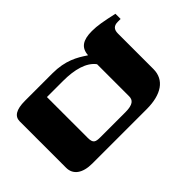

<svg xmlns="http://www.w3.org/2000/svg" viewBox="-185 -756 864 864"><g transform="rotate(45 247.5 -323.5)"><path d="M450 -97V-443C450 -537 412 -592 344 -592H118C92 -592 80 -604 80 -629V-647H47C33 -584 27 -552 27 -517C27 -460 46 -431 91 -428V-426C64 -386 36 -339 36 -257V-82C36 -26 53 0 85 0H380C424 0 450 -35 450 -97ZM94 -164V-266C94 -340 110 -399 149 -428H353C377 -428 392 -414 392 -365V-207C392 -176 388 -164 354 -164Z"/></g></svg>

Font: Noto Serif Hebrew Condensed Extra
Style: Regular
Weight: 800
Width: 3
Designer: Monotype Design Team
Foundry: Monotype Imaging Inc.
Version: Version 1.901